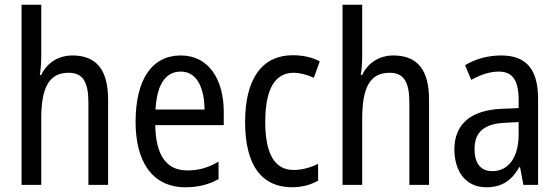

<svg xmlns="http://www.w3.org/2000/svg" viewBox="-20 -780 2359 810"><path d="M154 -543V-760H71V0H154V-278C154 -410 186 -473 270 -473C329 -473 353 -435 353 -347V0H436V-360C436 -484 388 -546 285 -546C229 -546 179 -517 154 -464H148C152 -487 154 -515 154 -543Z M743 -546C621 -546 552 -445 552 -265C552 -102 620 10 762 10C816 10 859 -1 902 -24V-98C858 -72 817 -61 770 -61C682 -61 637 -125 635 -252H924V-308C924 -444 861 -546 743 -546ZM743 -478C812 -478 842 -407 843 -318H636C642 -425 679 -478 743 -478Z M1212 10C1251 10 1292 0 1322 -18V-89C1290 -73 1255 -63 1218 -63C1139 -63 1099 -131 1099 -266C1099 -403 1139 -473 1219 -473C1246 -473 1277 -464 1304 -452L1329 -521C1300 -537 1261 -547 1215 -547C1086 -547 1014 -448 1014 -265C1014 -80 1086 10 1212 10Z M1508 -543V-760H1425V0H1508V-278C1508 -410 1540 -473 1624 -473C1683 -473 1707 -435 1707 -347V0H1790V-360C1790 -484 1742 -546 1639 -546C1583 -546 1533 -517 1508 -464H1502C1506 -487 1508 -515 1508 -543Z M2095 -546C2038 -546 1985 -531 1942 -505L1968 -443C2008 -465 2046 -478 2084 -478C2141 -478 2168 -443 2168 -359V-324L2098 -321C1966 -316 1897 -256 1897 -150C1897 -58 1944 10 2031 10C2098 10 2138 -18 2171 -75H2174L2188 0H2250V-363C2250 -483 2204 -546 2095 -546ZM2111 -262 2168 -265V-213C2168 -113 2123 -58 2057 -58C2011 -58 1982 -87 1982 -151C1982 -220 2019 -258 2111 -262Z"/></svg>

Font: Noto Sans Gurmukhi UI Condensed
Style: Regular
Weight: 400
Width: 3
Designer: Jelle Bosma - Monotype Design Team
Foundry: Monotype Imaging Inc.
Version: Version 2.004